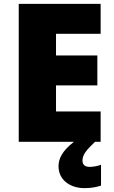

<svg xmlns="http://www.w3.org/2000/svg" viewBox="-20 -734 589 994"><path d="M407 97C407 67 427 43 472 0H501V-157H270V-292H484V-447H270V-559H501V-714H77V0H363C301 48 283 88 283 127C283 197 342 240 418 240C454 240 481 234 503 227V119C489 125 462 130 445 130C422 130 407 121 407 97Z"/></svg>

Font: Noto Sans Sinhala Black
Style: Regular
Weight: 900
Designer: Jelle Bosma - Monotype Design Team
Foundry: Monotype Imaging Inc.
Version: Version 2.006